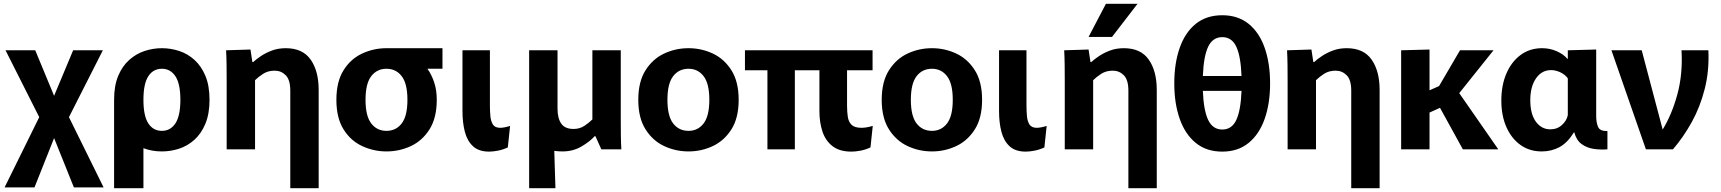

<svg xmlns="http://www.w3.org/2000/svg" viewBox="-20 -784 9034 1008"><path d="M4 200 186 -169 9 -520H165L264 -281L364 -520H520L342 -169L524 200H368L264 -59L161 200Z M579 204V-260Q579 -334 600.5 -385.5Q622 -437 658.5 -469.5Q695 -502 739.5 -516.5Q784 -531 830 -531Q876 -531 920.5 -516.5Q965 -502 1001 -469.5Q1037 -437 1058.5 -385.5Q1080 -334 1080 -260Q1080 -187 1058.5 -135Q1037 -83 1001 -50.5Q965 -18 920.5 -3.5Q876 11 830 11Q778 11 733 -6V204ZM830 -97Q875 -97 901 -136.5Q927 -176 927 -260Q927 -344 901 -383.5Q875 -423 830 -423Q784 -423 758.5 -383.5Q733 -344 733 -260Q733 -176 758.5 -136.5Q784 -97 830 -97Z M1170 -355Q1170 -402 1169.5 -443Q1169 -484 1167 -520L1295 -524L1305 -458H1309Q1325 -473 1350.5 -490Q1376 -507 1408.5 -519Q1441 -531 1480 -531Q1569 -531 1611 -471Q1653 -411 1653 -312V204H1504V-308Q1504 -365 1480 -389Q1456 -413 1422 -413Q1387 -413 1361.5 -396.5Q1336 -380 1319 -363V0H1170Z M2009 11Q1942 11 1881.5 -17Q1821 -45 1783.5 -105Q1746 -165 1746 -260Q1746 -355 1783.5 -415Q1821 -475 1881.5 -503Q1942 -531 2009 -531H2010H2303V-423H2224Q2246 -392 2259.5 -351.5Q2273 -311 2273 -260Q2273 -165 2235 -105Q2197 -45 2137 -17Q2077 11 2009 11ZM2009 -97Q2059 -97 2089 -136Q2119 -175 2119 -260Q2119 -345 2089 -384Q2059 -423 2009 -423Q1959 -423 1929 -384Q1899 -345 1899 -260Q1899 -175 1929 -136Q1959 -97 2009 -97Z M2646 -10Q2620 2 2594 7Q2568 12 2548 12Q2494 12 2463.5 -16Q2433 -44 2420.5 -92Q2408 -140 2408 -200V-520H2552V-230Q2552 -201 2554.5 -174Q2557 -147 2568 -130Q2579 -113 2606 -113Q2617 -113 2631.5 -116Q2646 -119 2658 -123Z M2758 204V-520H2907V-214Q2907 -163 2926.5 -135Q2946 -107 2991 -107Q3023 -107 3047.5 -123Q3072 -139 3090 -157V-520H3239V-166Q3239 -118 3239.5 -77Q3240 -36 3242 0H3137L3106 -69H3102Q3076 -40 3032 -14.5Q2988 11 2933 11Q2910 11 2890 8L2896 204Z M3595 11Q3527 11 3467 -17Q3407 -45 3369 -105Q3331 -165 3331 -260Q3331 -355 3369 -415Q3407 -475 3467 -503Q3527 -531 3595 -531Q3662 -531 3722 -503Q3782 -475 3820 -415Q3858 -355 3858 -260Q3858 -165 3820 -105Q3782 -45 3722 -17Q3662 11 3595 11ZM3595 -97Q3644 -97 3674 -136Q3704 -175 3704 -260Q3704 -345 3674 -384Q3644 -423 3595 -423Q3544 -423 3514 -384Q3484 -345 3484 -260Q3484 -175 3514 -136Q3544 -97 3595 -97Z M4153 0H4009V-415H3891V-520H4561V-415H4427V-230Q4427 -197 4431 -170.5Q4435 -144 4451 -128.5Q4467 -113 4503 -113Q4515 -113 4530 -115.5Q4545 -118 4562 -123L4550 -10Q4524 2 4497.5 7Q4471 12 4450 12Q4388 12 4351 -16.5Q4314 -45 4298 -93Q4282 -141 4282 -200V-415H4153Z M4873 11Q4805 11 4745 -17Q4685 -45 4647 -105Q4609 -165 4609 -260Q4609 -355 4647 -415Q4685 -475 4745 -503Q4805 -531 4873 -531Q4940 -531 5000 -503Q5060 -475 5098 -415Q5136 -355 5136 -260Q5136 -165 5098 -105Q5060 -45 5000 -17Q4940 11 4873 11ZM4873 -97Q4922 -97 4952 -136Q4982 -175 4982 -260Q4982 -345 4952 -384Q4922 -423 4873 -423Q4822 -423 4792 -384Q4762 -345 4762 -260Q4762 -175 4792 -136Q4822 -97 4873 -97Z M5463 -10Q5437 2 5411 7Q5385 12 5365 12Q5311 12 5280.5 -16Q5250 -44 5237.5 -92Q5225 -140 5225 -200V-520H5369V-230Q5369 -201 5371.5 -174Q5374 -147 5385 -130Q5396 -113 5423 -113Q5434 -113 5448.5 -116Q5463 -119 5475 -123Z M5570 -355Q5570 -402 5569.5 -443Q5569 -484 5567 -520L5695 -524L5705 -458H5709Q5725 -473 5750.5 -490Q5776 -507 5808.5 -519Q5841 -531 5880 -531Q5969 -531 6011 -471Q6053 -411 6053 -312V204H5904V-308Q5904 -365 5880 -389Q5856 -413 5822 -413Q5787 -413 5761.5 -396.5Q5736 -380 5719 -363V0H5570ZM5695 -590 5786 -764H5952L5818 -590Z M6397 12Q6314 12 6258 -33.5Q6202 -79 6173.5 -160Q6145 -241 6145 -346Q6145 -452 6173.5 -533Q6202 -614 6258 -659Q6314 -704 6397 -704Q6479 -704 6535 -659Q6591 -614 6619.5 -533Q6648 -452 6648 -346Q6648 -241 6619.5 -160Q6591 -79 6535 -33.5Q6479 12 6397 12ZM6397 -589Q6347 -589 6323 -539Q6299 -489 6295 -385H6498Q6494 -489 6470.5 -539Q6447 -589 6397 -589ZM6397 -104Q6447 -104 6470.5 -154Q6494 -204 6498 -307H6295Q6299 -204 6323 -154Q6347 -104 6397 -104Z M6740 -355Q6740 -402 6739.5 -443Q6739 -484 6737 -520L6865 -524L6875 -458H6879Q6895 -473 6920.5 -490Q6946 -507 6978.5 -519Q7011 -531 7050 -531Q7139 -531 7181 -471Q7223 -411 7223 -312V204H7074V-308Q7074 -365 7050 -389Q7026 -413 6992 -413Q6957 -413 6931.5 -396.5Q6906 -380 6889 -363V0H6740Z M7336 -520 7485 -524V-310L7535 -332L7645 -520H7821L7641 -295L7846 0H7660L7540 -218L7485 -193V0H7336Z M8074 11Q8010 11 7962.5 -23Q7915 -57 7888.5 -117Q7862 -177 7862 -256Q7862 -337 7889 -399Q7916 -461 7964 -496Q8012 -531 8076 -531Q8117 -531 8153 -515Q8189 -499 8209 -475H8211V-520L8360 -524V-175Q8360 -140 8370 -117.5Q8380 -95 8419 -96V0Q8382 3 8346 -2.5Q8310 -8 8283 -28Q8256 -48 8245 -89H8243Q8209 -34 8167 -11.5Q8125 11 8074 11ZM8119 -105Q8156 -105 8181 -128.5Q8206 -152 8211 -180V-373Q8195 -394 8170.5 -405Q8146 -416 8123 -416Q8074 -416 8044 -372.5Q8014 -329 8014 -258Q8014 -185 8043.5 -145Q8073 -105 8119 -105Z M8440 -520H8599L8709 -104Q8757 -182 8786 -288Q8815 -394 8808 -520H8949Q8954 -413 8930 -318Q8906 -223 8862 -143.5Q8818 -64 8763 0H8621Z"/></svg>

Font: Murecho SemiBold
Style: Regular
Weight: 600
Designer: Neil Summerour
Foundry: Positype
Version: Version 1.010; ttfautohint (v1.8.3)